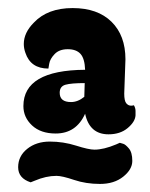

<svg xmlns="http://www.w3.org/2000/svg" viewBox="-20 -722 373 476"><path d="M288 -490Q288 -472 293 -466Q298 -460 305 -460Q308 -460 312 -461Q316 -454 316 -447V-445Q316 -445 316 -445V-443Q316 -443 316 -442V-436Q315 -420 296.5 -404.5Q278 -389 249 -389Q202 -389 191 -440Q169 -391 118 -391Q81 -391 59.5 -411Q38 -431 38 -459Q38 -548 191 -549Q190 -577 179.5 -588.5Q169 -600 148 -600Q127 -600 115.5 -588Q104 -576 102 -564L100 -552Q56 -552 43 -591Q39 -602 39 -613Q39 -641 64 -666Q98 -702 160 -702Q222 -702 256.5 -668Q291 -634 291 -575ZM190 -516Q157 -516 142.5 -512Q128 -508 128 -492Q128 -469 156 -469Q173 -469 189 -482ZM268 -364 277 -368Q280 -367 285.5 -365.5Q291 -364 299.5 -354Q308 -344 308 -323Q308 -302 285.5 -284Q263 -266 228 -266Q193 -266 163.5 -276Q134 -286 120 -286Q94 -286 66 -274L56 -270Q25 -280 25 -307.5Q25 -335 47.5 -353Q70 -371 103.5 -371Q137 -371 168.5 -361Q200 -351 214 -351Q237 -351 268 -364Z"/></svg>

Font: Chela One Cyrilic
Style: Regular
Weight: 400
Designer: Miguel Hernandez
Foundry: LatinoType
Version: Version 1.001